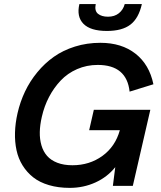

<svg xmlns="http://www.w3.org/2000/svg" viewBox="-20 -911 788 941"><path d="M503.9 -759.3Q423.3 -759.3 388.9 -794.4Q354.5 -829.6 369.1 -891.1H449.2Q442.4 -857.9 460.2 -843.5Q478 -829.1 509.3 -829.1Q541.5 -829.1 562.7 -846.2Q584 -863.3 591.3 -891.1H675.3Q659.7 -821.3 619.1 -790.3Q578.6 -759.3 503.9 -759.3ZM417 -272.9 439.9 -373H716.8L630.9 0H533.2L544.9 -91.8Q506.3 -43.5 447.8 -16.8Q389.2 9.8 321.8 9.8Q265.6 9.8 220 -3.7Q174.3 -17.1 143.1 -41.7Q111.8 -66.4 90.8 -100.1Q69.8 -133.8 61 -174.6Q52.2 -215.3 53.5 -261Q54.7 -306.6 65.9 -356Q78.6 -411.6 102.5 -462.2Q126.5 -512.7 162.6 -556.6Q198.7 -600.6 243.9 -632.6Q289.1 -664.6 347.7 -682.9Q406.2 -701.2 472.2 -701.2Q576.2 -701.2 644 -647.9Q711.9 -594.7 731.9 -498L615.2 -461.9Q601.1 -592.8 459 -592.8Q404.8 -592.8 357.9 -572.3Q311 -551.8 277.3 -516.1Q243.7 -480.5 220.2 -435.5Q196.8 -390.6 185.1 -338.9Q175.8 -298.8 175 -263.9Q174.3 -229 183.1 -198.7Q191.9 -168.5 210.7 -147Q229.5 -125.5 261 -113.3Q292.5 -101.1 335 -101.1Q418.5 -101.1 481.7 -146.7Q544.9 -192.4 567.4 -272.9Z"/></svg>

Font: HK Grotesk Legacy
Style: Bold Italic
Weight: 700
Italic angle: -13°
Designer: Alfredo Marco Pradil
Foundry: Hanken Design Co.
Version: Version 2.022;PS 002.022;hotconv 1.0.88;makeotf.lib2.5.64775